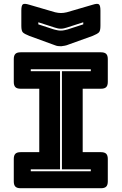

<svg xmlns="http://www.w3.org/2000/svg" viewBox="-20 -997 645 1017"><path d="M89 0Q70 0 61.5 -8.5Q53 -17 53 -36V-155Q53 -174 61.5 -182.5Q70 -191 89 -191H188V-527H89Q70 -527 61.5 -535.5Q53 -544 53 -563V-684Q53 -703 61.5 -711.5Q70 -720 89 -720H515Q534 -720 542.5 -711.5Q551 -703 551 -684V-563Q551 -544 542.5 -535.5Q534 -527 515 -527H418V-191H515Q534 -191 542.5 -182.5Q551 -174 551 -155V-36Q551 -17 542.5 -8.5Q534 0 515 0ZM461 -90V-100H308V-620H461V-630H143V-620H298V-100H143V-90ZM334 -932 471 -972Q496 -980 504 -974Q512 -968 512 -941V-860Q512 -833 503.5 -825Q495 -817 471 -807L343 -761Q334 -757 323.5 -755Q313 -753 304 -752Q295 -752 287 -753Q279 -754 272 -757L135 -807Q110 -817 101.5 -825Q93 -833 93 -860V-941Q93 -968 101 -974Q109 -980 135 -972L272 -932Q289 -928 303 -928Q317 -928 334 -932ZM183 -879V-868L266 -841Q275 -839 283 -837Q291 -835 302 -835Q313 -835 321 -837Q329 -839 338 -841L421 -868V-879L334 -851Q327 -849 319.5 -847Q312 -845 302 -845Q292 -845 284.5 -847Q277 -849 270 -851Z"/></svg>

Font: Bungee Inline
Style: Regular
Weight: 400
Designer: David Jonathan Ross
Foundry: David Jonathan Ross
Version: Version 1.001;PS 1.0;hotconv 1.0.72;makeotf.lib2.5.5900